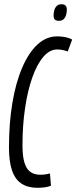

<svg xmlns="http://www.w3.org/2000/svg" viewBox="-20 -883 363 913"><path d="M157.5 10Q112.3 10 82 -10Q51.8 -30 37.2 -72.4Q22.7 -114.8 22.7 -181.2Q22.7 -297.7 38.9 -394.2Q55.1 -490.7 85.8 -561.8Q116.4 -632.8 158.2 -671.4Q200.1 -710 251 -710Q264.8 -710 277.7 -708.4Q290.7 -706.8 302.4 -703.5Q314.2 -700.3 323.1 -694.7L302.1 -638.3Q292.5 -641.6 284.1 -643.8Q275.7 -645.9 268.2 -646.9Q260.6 -647.9 252.3 -647.9Q215.8 -647.9 185.6 -612.2Q155.3 -576.5 133.3 -513.7Q111.2 -450.9 99.1 -368.4Q86.9 -286 86.9 -191.8Q86.9 -141.4 96 -110.6Q105 -79.8 123.8 -66Q142.6 -52.1 171.2 -52.1Q183.3 -52.1 195.5 -53.7Q207.6 -55.4 217.6 -58.4L222.3 0.1Q209.2 5.4 193.2 7.7Q177.2 10 157.5 10ZM260 -784Q248.1 -784 241.4 -789.5Q234.8 -795 234.8 -808.6Q234.8 -821.5 238.1 -833.8Q241.5 -846.2 249.6 -854.5Q257.8 -862.8 271.8 -862.8Q285.1 -862.8 291.4 -856.8Q297.8 -850.8 297.8 -836.4Q297.8 -824.2 294.4 -812.3Q291.1 -800.3 282.9 -792.1Q274.8 -784 260 -784Z"/></svg>

Font: Georama
Style: Italic
Weight: 400
Width: 2
Italic angle: -9°
Designer: Jean-Baptiste Levee
Foundry: Production Type
Version: Version 1.000